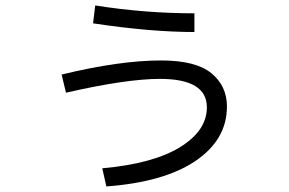

<svg xmlns="http://www.w3.org/2000/svg" viewBox="-20 -630 1040 692"><path d="M202.1 -361.3Q411.1 -412.1 560.5 -412.1Q685.5 -412.1 741.7 -366.2Q797.9 -320.3 797.9 -246.1Q797.9 -127 685.1 -50.3Q572.3 26.4 363.3 42L348.6 -23.4Q532.2 -40 628.9 -99.6Q725.6 -159.2 725.6 -243.2Q725.6 -345.7 556.6 -345.7Q435.5 -345.7 217.8 -295.9ZM315.4 -545.9 323.2 -610.4Q502 -582 680.7 -582V-514.6Q522.5 -514.6 315.4 -545.9Z"/></svg>

Font: Mgen+ 1c regular
Style: Regular
Weight: 400
Designer: [Source Han Sans]
Ryoko NISHIZUKA  (kana & ideographs); Paul D. Hunt (Latin, Greek & Cyrillic); Wenlong ZHANG  (bopomofo
Version: Version 1.059.20150602